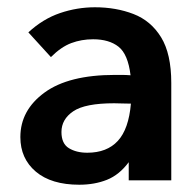

<svg xmlns="http://www.w3.org/2000/svg" viewBox="-20 -496 540 528"><path d="M198 12Q121 12 78.5 -24Q36 -60 36 -119Q36 -193 102.5 -241.5Q169 -290 296 -290Q303 -290 314.5 -290Q326 -290 339 -289Q332 -347 306 -367.5Q280 -388 236 -388Q204 -388 176 -377.5Q148 -367 120 -339L58 -407Q98 -444 145 -460Q192 -476 241 -476Q299 -476 347 -457.5Q395 -439 423 -393.5Q451 -348 451 -268V0H334V-50Q308 -15 274 -1.5Q240 12 198 12ZM149 -133Q149 -101 169.5 -88.5Q190 -76 220 -76Q274 -76 304 -108.5Q334 -141 340 -211Q327 -211 315 -211.5Q303 -212 294 -212Q214 -212 181.5 -190Q149 -168 149 -133Z"/></svg>

Font: Inconsolata
Style: Bold
Weight: 700
Monospace: yes
Designer: Raph Levien, Cyreal, Brenton Simpson
Foundry: Raph Levien, Cyreal, Google
Version: Version 3.100; ttfautohint (v1.8.4.7-5d5b)